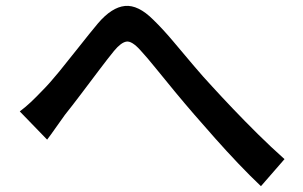

<svg xmlns="http://www.w3.org/2000/svg" viewBox="-20 -668 1040 660"><path d="M48 -285Q68 -300 86 -317Q104 -334 125 -356Q151 -382 184 -422.5Q217 -463 252 -507.5Q287 -552 317 -588Q364 -643 409.5 -647.5Q455 -652 507 -600Q539 -569 574 -527.5Q609 -486 644 -444.5Q679 -403 710 -370Q741 -336 781.5 -293.5Q822 -251 867 -206.5Q912 -162 958 -121L877 -28Q840 -63 799.5 -105.5Q759 -148 720 -192Q681 -236 648 -274Q616 -311 582 -352Q548 -393 517 -431.5Q486 -470 462 -496Q433 -528 414.5 -525Q396 -522 372 -493Q350 -466 319.5 -425.5Q289 -385 258 -344Q227 -303 203 -273Q187 -251 171 -228Q155 -205 142 -188Z"/></svg>

Font: Source Han Sans Medium
Style: Regular
Weight: 500
Designer: Ryoko NISHIZUKA Ë•øÂ°öÊ∂ºÂ≠ê (kana, bopomofo & ideographs); Paul D. Hunt (Latin, Greek & Cyrillic); Sandoll Communicatio
Foundry: Adobe
Version: Version 2.004;hotconv 1.0.118;makeotfexe 2.5.65603